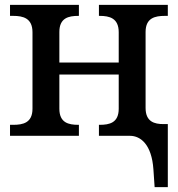

<svg xmlns="http://www.w3.org/2000/svg" viewBox="-20 -556 729 786"><path d="M613 210H667V-48H649C613 -48 576 -57 576 -114V-425C576 -483 615 -491 655 -491H667V-536H385V-491H388C428 -491 466 -482 466 -424V-300H223V-425C223 -483 261 -491 301 -491H303V-536H21V-491H34C74 -491 113 -482 113 -424V-111C113 -53 74 -45 34 -45H21V0H303V-45H301C261 -45 223 -53 223 -111V-251H466V-111C466 -53 428 -45 388 -45H385V0H512C556 0 601 36 608 137Z"/></svg>

Font: Noto Serif Thai Medium
Style: Regular
Weight: 500
Designer: Monotype Design Team
Foundry: Monotype Imaging Inc.
Version: Version 1.901;PS 001.901;hotconv 1.0.88;makeotf.lib2.5.64775